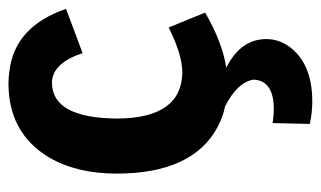

<svg xmlns="http://www.w3.org/2000/svg" viewBox="-172 -370 757 453"><g transform="rotate(-90 206.5 -143.5)"><path d="M193.4 214.8Q286.1 214.8 325.2 157.2Q340.8 133.8 340.8 106.4Q340.8 48.8 280.3 15.6Q276.4 13.7 273.4 11.7Q333 2.9 403.3 -38.1L368.2 -124Q303.7 -91.8 261.7 -91.8Q154.3 -93.8 153.3 -245.1Q154.3 -398.4 237.3 -399.4Q277.3 -399.4 300.8 -345.7Q303.7 -336.9 307.6 -327.1L412.1 -366.2Q370.1 -488.3 263.7 -500Q250 -502 236.3 -502Q119.1 -502 61.5 -406.2Q23.4 -340.8 23.4 -247.1Q23.4 -66.4 134.8 -7.8Q140.6 -4.9 145.5 -2.9H143.6L147.5 -2Q165 5.9 181.6 8.8Q239.3 38.1 245.1 76.2Q243.2 123 177.7 124Q160.2 124 142.6 121.1L140.6 209Q167 214.8 193.4 214.8Z"/></g></svg>

Font: Yaldevi Colombo
Style: Bold
Weight: 700
Designer: Sol Matas, Denzil Rajitha, Kosala Senevirathne and Pathum Egodawatta
Foundry: Mooniak
Version: Version 1.020 ; ttfautohint (v1.6)